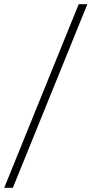

<svg xmlns="http://www.w3.org/2000/svg" viewBox="-80 -770 434 910"><path d="M-60 120 293 -750H334L-19 120Z"/></svg>

Font: Spectral SC Light
Style: Italic
Weight: 300
Italic angle: -10°
Designer: Jean-Baptiste Levee
Foundry: Production Type
Version: Version 2.001